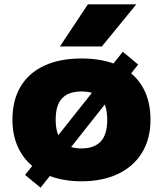

<svg xmlns="http://www.w3.org/2000/svg" viewBox="-20 -828 754 888"><path d="M676 -274.5Q676 -185.5 636.5 -121.2Q597 -57 525 -23.2Q453 10.5 357 10.5Q275.5 10.5 210.5 -14L167.5 40L96 -19L129 -60.5Q85 -97.5 61.2 -151.8Q37.5 -206 37.5 -274.5Q37.5 -364 75.2 -427.5Q113 -491 184.8 -524.2Q256.5 -557.5 357 -557.5Q440 -557.5 505 -534.5L548 -588.5L619 -529.5L586.5 -488.5Q630.5 -452 653.2 -398Q676 -344 676 -274.5ZM237.5 -274.5Q237.5 -231 249.5 -202.5L405 -398.5Q385 -405 357 -405Q297.5 -405 267.5 -373.8Q237.5 -342.5 237.5 -274.5ZM476 -274Q476 -316 464.5 -344.5L309 -148Q329 -141.5 357 -141.5Q416 -141.5 446 -173.8Q476 -206 476 -274ZM257 -613 386.5 -808H610.5L451 -613Z"/></svg>

Font: Encode Sans Expanded ExtraBold
Style: Regular
Weight: 800
Width: 7
Designer: Multiple Designers
Foundry: Impallari Type
Version: Version 2.000